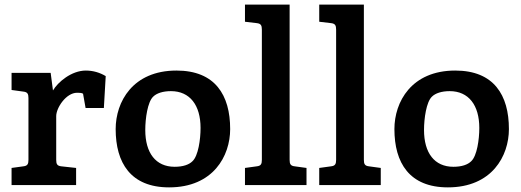

<svg xmlns="http://www.w3.org/2000/svg" viewBox="-20 -800 2254 830"><path d="M199 -485H30V-411L81 -404C99 -402 103 -394 103 -376V-109C103 -91 99 -83 81 -81L30 -74V0H309V-74L245 -81C227 -83 223 -91 223 -109V-298C223 -334 266 -399 313 -399C320 -399 333 -399 339 -395L350 -333H429L437 -471C412 -486 383 -495 351 -495C289 -495 230 -445 209 -409Z M975 -242C975 -389 910 -495 743 -495C553 -495 480 -359 480 -242C480 -96 545 10 711 10C902 10 975 -126 975 -242ZM719 -406C801 -406 847 -345 847 -247C847 -197 837 -126 812 -103C797 -88 771 -79 735 -79C653 -79 608 -139 608 -238C608 -288 618 -359 642 -382C657 -397 684 -406 719 -406Z M1232 -780H1039V-706L1090 -700C1108 -698 1112 -690 1112 -672V-109C1112 -91 1108 -83 1090 -81L1039 -74V0H1305V-74L1254 -81C1236 -83 1232 -91 1232 -109Z M1553 -780H1360V-706L1411 -700C1429 -698 1433 -690 1433 -672V-109C1433 -91 1429 -83 1411 -81L1360 -74V0H1626V-74L1575 -81C1557 -83 1553 -91 1553 -109Z M2180 -242C2180 -389 2115 -495 1948 -495C1758 -495 1685 -359 1685 -242C1685 -96 1750 10 1916 10C2107 10 2180 -126 2180 -242ZM1924 -406C2006 -406 2052 -345 2052 -247C2052 -197 2042 -126 2017 -103C2002 -88 1976 -79 1940 -79C1858 -79 1813 -139 1813 -238C1813 -288 1823 -359 1847 -382C1862 -397 1889 -406 1924 -406Z"/></svg>

Font: Enriqueta
Style: Bold
Weight: 700
Designer: Viviana Monsalve, Gustavo Ibarra
Foundry: Viviana Monsalve, Gustavo Ibarra
Version: Version 1.002